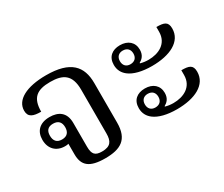

<svg xmlns="http://www.w3.org/2000/svg" viewBox="-99 -810 1250 1073"><g transform="rotate(-30 526.0 -274.0)"><path d="M477 -130V-385C477 -494 422 -558 265 -558C138 -558 60 -516 60 -447C60 -405 90 -395 140 -395C140 -485 181 -514 266 -514C348 -514 395 -487 395 -389V-108C395 -58 380 -32 324 -32C280 -32 264 -48 264 -98V-251C264 -320 221 -346 165 -346C99 -346 67 -309 67 -255C67 -197 104 -161 159 -161C165 -161 174 -161 182 -164V-96C182 -23 219 10 321 10C419 10 477 -21 477 -130ZM164 -202C130 -202 115 -222 115 -254C115 -285 129 -304 163 -304C198 -304 213 -284 213 -253C213 -222 198 -202 164 -202Z M805 -306C921 -306 1007 -348 1007 -432C1007 -476 983 -483 934 -483V-453C934 -376 870 -346 805 -346C788 -346 771 -348 753 -353V-356C771 -366 791 -383 791 -420C791 -468 757 -497 706 -497C656 -497 622 -470 622 -418C622 -384 637 -360 659 -343C690 -319 741 -306 805 -306ZM705 -375C678 -375 662 -392 662 -419C662 -446 678 -463 705 -463C733 -463 749 -446 749 -419C749 -392 733 -375 705 -375ZM805 -27C921 -27 1007 -69 1007 -153C1007 -197 983 -204 934 -204V-174C934 -97 870 -67 805 -67C788 -67 771 -69 753 -74V-77C771 -87 791 -104 791 -141C791 -189 757 -218 706 -218C656 -218 622 -191 622 -139C622 -105 637 -81 659 -64C690 -40 741 -27 805 -27ZM705 -96C678 -96 662 -113 662 -140C662 -167 678 -184 705 -184C733 -184 749 -167 749 -140C749 -113 733 -96 705 -96Z"/></g></svg>

Font: Noto Serif Thai
Style: Regular
Weight: 400
Designer: Monotype Design Team
Foundry: Monotype Imaging Inc.
Version: Version 1.901